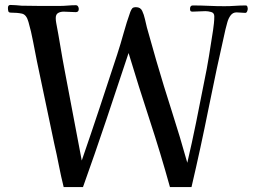

<svg xmlns="http://www.w3.org/2000/svg" viewBox="-20 -753 1040 775"><path d="M980 -717Q980 -713 977.5 -707Q975 -701 970 -701Q961 -701 952.5 -702Q944 -703 935 -703Q920 -703 911 -691Q902 -679 897.5 -662.5Q893 -646 890 -634Q854 -476 822 -316Q790 -156 753 2H666Q628 -135 584 -269Q540 -403 499 -539Q454 -403 408.5 -267.5Q363 -132 315 2H237Q226 -42 217.5 -86Q209 -130 199 -173L129 -506Q121 -545 113.5 -585.5Q106 -626 95 -664Q87 -694 68.5 -698Q50 -702 24 -702Q15 -702 13.5 -708Q12 -714 12 -721Q12 -733 22 -733Q33 -733 44.5 -732Q56 -731 67 -730Q105 -729 143 -729Q181 -729 219 -729Q236 -729 253 -730.5Q270 -732 286 -732Q292 -732 295 -727Q298 -722 298 -717Q298 -704 286 -704Q274 -704 261.5 -705Q249 -706 237 -706Q224 -706 214.5 -700.5Q205 -695 205 -680Q205 -675 205.5 -670Q206 -665 207 -660Q216 -613 224 -564.5Q232 -516 241 -469Q258 -378 275.5 -287Q293 -196 310 -105Q347 -212 382.5 -319Q418 -426 453 -533Q467 -576 479 -619.5Q491 -663 506 -705Q510 -715 514 -719.5Q518 -724 529 -724Q547 -724 554 -709Q561 -694 565 -676Q569 -658 573 -642Q583 -608 592 -575Q601 -542 611 -508Q641 -405 674 -302.5Q707 -200 736 -96Q755 -177 771.5 -258.5Q788 -340 804 -422Q815 -474 823.5 -526.5Q832 -579 840 -631Q842 -645 843.5 -659Q845 -673 845 -687Q845 -701 832.5 -704.5Q820 -708 809 -708Q796 -708 783 -707Q770 -706 757 -706Q750 -706 748.5 -709.5Q747 -713 747 -717Q747 -731 758 -731Q790 -731 822 -729.5Q854 -728 886 -728Q908 -728 929 -729.5Q950 -731 972 -731Q977 -731 978.5 -726Q980 -721 980 -717Z"/></svg>

Font: Kaisei Opti
Style: Regular
Weight: 400
Designer: Font-Kai, 金井和夫
Foundry: KAZUO KANAI
Version: Version 5.003